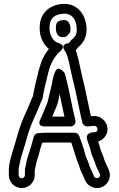

<svg xmlns="http://www.w3.org/2000/svg" viewBox="-20 -905 604 978"><path d="M296 -716 305 -716C318.6 -716 323.7 -725.3 331.7 -733.3C336.5 -738.1 339 -745.5 339 -751V-754C339 -763.7 340.4 -780.9 325.7 -795.7C320.9 -800.5 313.5 -803 308 -803H305C299.5 -803 289.9 -800.9 282.8 -798.9C262.9 -791.4 265 -770.4 265 -770.4C261.9 -740 274.5 -716 296 -716ZM107 -13C107 -4.4 99.6 3 91 3C82.4 3 75 -4.4 75 -13V-37C75 -55.9 80.3 -69.3 85.4 -95.5C94.1 -128.6 104 -154 114.2 -193.6C128.3 -245.3 144.4 -284.6 165.6 -329.4C175.6 -350.7 185.9 -380.9 193 -394.1C197.8 -403.1 199.4 -415.6 200.7 -427.3C204.1 -445.3 206.7 -457.4 209.2 -466.7L214.8 -488.9C223.3 -523.1 229.3 -556.7 242.4 -582.8L250.4 -598.8C255.2 -608.5 263.6 -617.3 272.7 -630.6C277 -635.2 281 -638.9 285.3 -642.3C285.3 -642.3 324.1 -673.2 276.6 -686.1C252.1 -692.8 227.2 -727.6 232.9 -775.3C236.7 -813.5 258.4 -831.7 301.8 -835.1C345.3 -838.2 371 -807.2 371 -754C371 -729.7 363.7 -720.1 349.3 -705.7C349.3 -705.6 349.2 -705.6 348.8 -705.4C338.7 -700.3 337.4 -686.8 326.1 -684.5C326.1 -684.5 285.6 -680.6 310.7 -645.5C317 -636.6 320.9 -627 323.1 -619.8C334.5 -581.7 340.8 -539.9 351.7 -496.1L363.7 -446.2C370.3 -418.6 386.4 -334.7 393.7 -304.1L399.7 -279.9C402.6 -268.4 413.8 -261 424 -261H425C433.6 -261 442.4 -262.4 449.4 -263.1L459.8 -264.1C479.4 -264.8 483.5 -233.1 464.2 -231.9L452.9 -231C432.4 -230.1 418.3 -216.6 422.7 -198.9C429.2 -173.2 438.6 -154.3 442.5 -135.1C447.7 -109.1 459.6 -92 463.8 -76.7C469.5 -54.1 477.6 -43 483.2 -30.7L488.3 -19.5C497.1 -0.6 467.7 12 459 -6.7L455.2 -16.3C452 -24.4 449 -31 446.4 -36.2L440.4 -48.2C436.5 -55.9 434.6 -66.3 428 -82.7C420.8 -99 416.4 -108.4 412.3 -125.1C404.7 -155.2 394.1 -186.1 383.2 -213.3C379.4 -222.9 369.5 -229 360 -229H213C206.7 -229 199.5 -228.6 191.8 -227.9L181 -227H176C164.1 -227 154.4 -217.7 151.9 -208.6C144.8 -182.7 135.8 -148.5 129.4 -130.3C124.5 -116.3 120.3 -102.7 116.8 -89.4C113.4 -76.2 111.2 -61.1 109.9 -55.8C107.6 -47 107 -43.9 107 -37ZM157 -13V-37C157 -37.3 157 -38.4 158.2 -42.5C160.6 -52.4 162.6 -62.1 165.4 -77.6C168 -87.4 172.3 -101.5 176.6 -113.8C177.4 -116.1 192.1 -177.8 196.2 -178.1C203.2 -178.7 208.6 -179 213 -179H342.9C356.4 -142.8 367.3 -96.2 382 -63.3C385.3 -54.6 388.1 -41 395.6 -25.8L401.3 -14.5C402.8 -11 405.4 -5.1 409 2.8L412.9 12.7C420.4 29.7 433.4 42.1 450.2 48.4C488.8 62.9 524.8 40.5 536 9.1C541.4 -6.1 541.3 -24.2 533.7 -40.5L529.1 -50.5C521.9 -69.7 514.8 -78.8 512.2 -89.3C505.4 -114.2 496.2 -128.4 491.3 -145.8C488.7 -158.6 483.8 -173 479.9 -184.1C490.6 -187 504 -195.4 512.4 -205.7C551.1 -253.2 510.7 -317.1 456.1 -313.9L444.6 -312.9C443.6 -312.8 444.1 -312.8 443.1 -312.7C435.9 -341.6 419.9 -426.3 412.3 -457.8L400.3 -508C389.9 -549.3 384.4 -588.6 371.2 -633.2C370.4 -636.9 368.1 -644.2 365.7 -649.7C369.8 -653.3 374 -657.7 378.8 -665.3C401.2 -682.7 421 -712.2 421 -754C421 -823.9 378.7 -890.7 298.2 -884.9C237.6 -880.3 189.6 -844.8 183.1 -780.7C177.3 -730.8 194.2 -683.7 229.1 -655.5C223.5 -647.9 213.6 -637 205.6 -621.2L198 -606C193.9 -598.9 190 -590 187 -578.2C178.3 -554.3 172 -524.3 166.2 -501.1L160.8 -479.3C158 -468.6 154.8 -453.8 151.4 -435.6C149.9 -427.3 149 -418.8 148.2 -416.3C138.5 -397.7 128.1 -367.1 120.4 -350.6C98.6 -304.6 81 -262 65.8 -206.4C56.1 -168.8 46.4 -144 36.8 -107.3C31.1 -85.3 25 -66.1 25 -37V-13C25 23.3 54.6 53 91 53C127.3 53 157 23.4 157 -13ZM363.1 -297.5C349.1 -349.5 334.5 -435.2 321.2 -488.4C316.7 -504.5 313.2 -518.2 310 -531.8C310 -531.8 278.7 -575.2 262.6 -543.2C246.8 -511.6 246.8 -480.1 240.1 -458.3C232.5 -432.9 224.4 -389.3 220.8 -380.3C210.5 -354.6 196.2 -320.9 185.2 -296.2C185.2 -296.2 165 -261 208 -261L340 -261C356.2 -261 368.9 -276 363.1 -297.5ZM246.1 -311C253.1 -327.2 260.2 -344.2 266.8 -360.6C275.6 -379.1 279.2 -403.9 283.8 -426.4C291.4 -390.2 299.7 -347.2 308.2 -311Z"/></svg>

Font: HoneyBee
Style: Str
Weight: 700
Foundry: Cannot Into Space Fonts
Version: Version 0.89